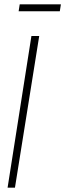

<svg xmlns="http://www.w3.org/2000/svg" viewBox="-20 -866 301 886"><path d="M15 0 125 -700H161L49 0ZM66 -814 71 -846H261L256 -814Z"/></svg>

Font: Georama SemiCondensed ExtraLight
Style: Italic
Weight: 200
Width: 4
Italic angle: -9°
Designer: Jean-Baptiste Levee
Foundry: Production Type
Version: Version 1.000